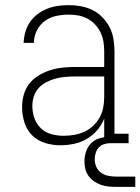

<svg xmlns="http://www.w3.org/2000/svg" viewBox="-20 -558 547 748"><path d="M215 8Q185 8 155.5 -1Q126 -10 105 -31Q84 -52 75 -81.5Q66 -111 66 -141Q66 -165 72.5 -188.5Q79 -212 93.5 -231Q108 -250 129 -263Q150 -276 172.5 -283.5Q195 -291 219 -294Q243 -297 268 -297H386V-358Q386 -377 383 -395.5Q380 -414 372 -431Q364 -448 351 -462Q338 -476 321.5 -485Q305 -494 286 -497.5Q267 -501 248 -501Q224 -501 199.5 -496Q175 -491 155 -476.5Q135 -462 123.5 -439Q112 -416 112 -391H72Q73 -413 79 -434Q85 -455 97 -472.5Q109 -490 126.5 -503Q144 -516 164 -524Q184 -532 205.5 -535Q227 -538 248 -538Q272 -538 296 -533.5Q320 -529 341 -518.5Q362 -508 379 -490.5Q396 -473 407 -451.5Q418 -430 422 -406Q426 -382 426 -358V-37H481V0H386V-96Q376 -71 358.5 -50.5Q341 -30 317.5 -16.5Q294 -3 267.5 2.5Q241 8 215 8ZM227 -29Q248 -29 268.5 -32.5Q289 -36 308 -44.5Q327 -53 342.5 -67.5Q358 -82 368 -100Q378 -118 382 -138.5Q386 -159 386 -180V-260H268Q249 -260 230 -258Q211 -256 193.5 -251Q176 -246 159 -237Q142 -228 129.5 -214Q117 -200 111.5 -181.5Q106 -163 106 -145Q106 -121 114 -98Q122 -75 139 -58.5Q156 -42 179.5 -35.5Q203 -29 227 -29ZM432 170Q417 170 402 168.5Q387 167 373 162Q359 157 346.5 148.5Q334 140 325 127.5Q316 115 312.5 100.5Q309 86 309 71Q309 51 315.5 32Q322 13 335.5 -0.5Q349 -14 368.5 -19.5Q388 -25 407 -25V0Q395 0 383 4.5Q371 9 363.5 18Q356 27 352.5 39Q349 51 349 63Q349 78 355.5 92.5Q362 107 374.5 115.5Q387 124 402 127Q417 130 432 130H507V170Z"/></svg>

Font: Iosevka Slab Extralight
Style: Regular
Weight: 200
Monospace: yes
Designer: Belleve Invis
Foundry: Belleve Invis
Version: Version 11.1.1; ttfautohint (v1.8.3)